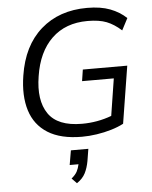

<svg xmlns="http://www.w3.org/2000/svg" viewBox="-63 -766 857 1085"><g transform="rotate(-5 365.5 -223.0)"><path d="M381 9Q260 9 187 -37Q114 -83 88 -167Q62 -251 80 -364Q106 -532 209.5 -623Q313 -714 472 -714Q549 -714 602.5 -693.5Q656 -673 694 -637L659 -570Q618 -607 576 -623.5Q534 -640 468 -640Q343 -640 265 -565Q187 -490 166 -353Q144 -218 196.5 -141Q249 -64 387 -64Q475 -64 555 -94L588 -304H408L418 -369H670L618 -44Q588 -28 548 -16Q508 -4 464.5 2.5Q421 9 381 9ZM329 268 301 239Q324 220 333 202.5Q342 185 347 162H297L311 80H410L399 148Q392 187 377 216.5Q362 246 329 268Z"/></g></svg>

Font: Mulish
Style: Italic
Weight: 400
Italic angle: -9°
Designer: Vernon Adams
Foundry: Vernon Adams
Version: Version 3.603; ttfautohint (v1.8.3)